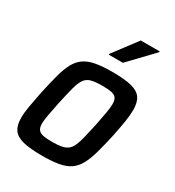

<svg xmlns="http://www.w3.org/2000/svg" viewBox="-176 -824 854 937"><g transform="rotate(30 251.5 -356.0)"><path d="M205 8Q136 8 96.5 -2Q57 -12 40.5 -36Q24 -60 24 -102Q24 -130 30.5 -167.5Q37 -205 47 -255Q61 -319 73 -364Q85 -409 101 -439Q117 -469 142 -486.5Q167 -504 205 -511Q243 -518 299 -518Q368 -518 407 -508Q446 -498 462.5 -474Q479 -450 479 -407Q479 -379 473 -341.5Q467 -304 457 -255Q443 -191 430.5 -146Q418 -101 402 -71Q386 -41 361.5 -23.5Q337 -6 299 1Q261 8 205 8ZM214 -75Q245 -75 265.5 -79Q286 -83 299.5 -93Q313 -103 322 -123Q331 -143 339 -175.5Q347 -208 357 -255Q366 -300 371.5 -331Q377 -362 377 -382Q377 -404 369 -415.5Q361 -427 342 -431Q323 -435 290 -435Q251 -435 228 -429Q205 -423 192 -404.5Q179 -386 169.5 -350.5Q160 -315 147 -255Q138 -210 132 -179Q126 -148 126 -128Q126 -106 134.5 -94.5Q143 -83 162 -79Q181 -75 214 -75ZM240 -582 241 -587 341 -720H448L447 -715L320 -582Z"/></g></svg>

Font: Saira SemiCondensed Medium
Style: Italic
Weight: 500
Width: 4
Italic angle: -12°
Designer: Hector Gatti with collaboration of the Omnibus-Type team
Foundry: Omnibus-Type
Version: Version 1.101